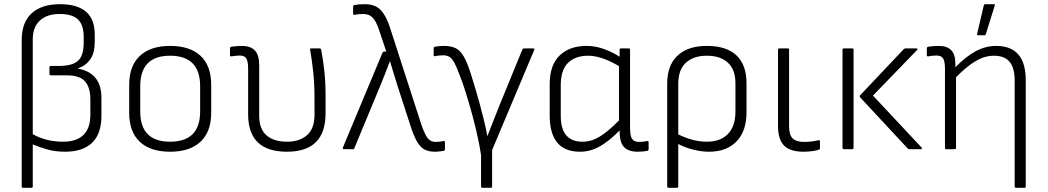

<svg xmlns="http://www.w3.org/2000/svg" viewBox="-20 -715 5020 920"><path d="M91 185Q84 185 84 178V-523Q84 -608 132 -651.5Q180 -695 267 -695Q434 -695 434 -550V-514Q434 -461 412.5 -430.5Q391 -400 355 -388V-386Q409 -376 437.5 -341.5Q466 -307 466 -245V-160Q466 -74 421.5 -31Q377 12 291 12Q244 12 204.5 0.5Q165 -11 137 -23V178Q137 185 131 185ZM137 -526V-72Q167 -55 203.5 -45.5Q240 -36 283 -36Q346 -36 379.5 -68Q413 -100 413 -166V-238Q413 -296 387.5 -325Q362 -354 300 -354H223Q217 -354 217 -361V-392Q217 -399 222 -399H262Q325 -399 353 -423Q381 -447 381 -511V-539Q381 -595 354 -621.5Q327 -648 265 -648Q206 -648 171.5 -617Q137 -586 137 -526Z M795 12Q701 12 650 -35.5Q599 -83 599 -175V-308Q599 -399 650 -447Q701 -495 795 -495Q890 -495 941 -447.5Q992 -400 992 -308V-175Q992 -84 941 -36Q890 12 795 12ZM795 -36Q939 -36 939 -181V-302Q939 -448 795 -448Q652 -448 652 -302V-181Q652 -36 795 -36Z M1355 12Q1169 12 1169 -167V-384Q1169 -420 1160.5 -434.5Q1152 -449 1128 -449Q1120 -449 1109.5 -447.5Q1099 -446 1089 -445Q1082 -444 1082 -451V-484Q1082 -489 1088 -491Q1100 -493 1114 -494Q1128 -495 1140 -495Q1180 -495 1201 -473.5Q1222 -452 1222 -401V-160Q1222 -97 1257 -66.5Q1292 -36 1355 -36Q1416 -36 1451.5 -67.5Q1487 -99 1487 -166V-245Q1487 -314 1480.5 -373.5Q1474 -433 1466 -476Q1464 -483 1471 -483H1511Q1517 -483 1519 -477Q1527 -436 1533.5 -380Q1540 -324 1540 -258V-172Q1540 12 1355 12Z M2065 12Q2034 12 2013.5 1Q1993 -10 1977 -38.5Q1961 -67 1944 -121L1886 -300Q1877 -330 1867.5 -359.5Q1858 -389 1849 -421H1848Q1836 -388 1824 -358.5Q1812 -329 1800 -299L1678 -5Q1677 0 1671 0H1629Q1620 0 1623 -8L1813 -463Q1815 -468 1821 -468H1831L1794 -578Q1782 -613 1765.5 -630.5Q1749 -648 1721 -648Q1699 -648 1679 -644Q1672 -642 1672 -650V-683Q1672 -689 1678 -691Q1699 -695 1728 -695Q1777 -695 1803.5 -667.5Q1830 -640 1847 -588L1997 -124Q2014 -73 2028.5 -54Q2043 -35 2067 -35Q2086 -35 2105 -39Q2112 -41 2112 -33V0Q2112 6 2106 8Q2096 9 2085.5 10.5Q2075 12 2065 12Z M2292 185Q2285 185 2285 178V29Q2277 -27 2261 -93.5Q2245 -160 2225.5 -227Q2206 -294 2184 -351Q2169 -392 2157.5 -413.5Q2146 -435 2133.5 -442.5Q2121 -450 2104 -450Q2094 -450 2083.5 -449Q2073 -448 2065 -446Q2058 -444 2058 -452V-483Q2058 -489 2063 -491Q2074 -493 2085.5 -494Q2097 -495 2107 -495Q2139 -495 2161.5 -485Q2184 -475 2202 -444.5Q2220 -414 2238 -355Q2249 -321 2259 -286.5Q2269 -252 2279 -216Q2289 -179 2298.5 -140.5Q2308 -102 2315 -64H2316Q2330 -101 2345 -138.5Q2360 -176 2375 -214L2483 -478Q2485 -483 2491 -483H2534Q2543 -483 2540 -476L2338 4V178Q2338 185 2331 185Z M2759 12Q2614 12 2614 -162V-312Q2614 -403 2661.5 -449Q2709 -495 2790 -495Q2835 -495 2877 -479Q2919 -463 2949 -443V-477Q2949 -483 2955 -483H2992Q2999 -483 2999 -477V-103Q2999 -64 3008.5 -49.5Q3018 -35 3043 -35Q3051 -35 3061 -36Q3071 -37 3080 -39Q3088 -40 3088 -33V0Q3088 6 3081 8Q3059 12 3036 12Q2991 12 2970 -10.5Q2949 -33 2949 -85V-90Q2899 -39 2854 -13.5Q2809 12 2759 12ZM2667 -160Q2667 -36 2771 -36Q2813 -36 2853 -60Q2893 -84 2946 -138V-398Q2908 -421 2870 -434.5Q2832 -448 2798 -448Q2737 -448 2702 -414Q2667 -380 2667 -307Z M3184 185Q3177 185 3177 178V-315Q3177 -401 3226 -448Q3275 -495 3367 -495Q3461 -495 3509 -449.5Q3557 -404 3557 -317V-176Q3557 -87 3509.5 -37.5Q3462 12 3377 12Q3343 12 3303.5 2.5Q3264 -7 3230 -25V178Q3230 185 3224 185ZM3230 -313V-71Q3301 -36 3367 -36Q3433 -36 3468.5 -73.5Q3504 -111 3504 -181V-316Q3504 -381 3468 -414.5Q3432 -448 3367 -448Q3303 -448 3266.5 -414.5Q3230 -381 3230 -313Z M3830 12Q3767 12 3737.5 -17Q3708 -46 3708 -111V-477Q3708 -483 3715 -483H3755Q3761 -483 3761 -477V-110Q3761 -68 3778.5 -51.5Q3796 -35 3832 -35Q3851 -35 3868 -37Q3885 -39 3901 -43Q3909 -45 3909 -37V-4Q3909 1 3902 3Q3889 7 3869 9.5Q3849 12 3830 12Z M4337 0Q4332 0 4329 -4L4102 -248Q4097 -254 4102 -259L4311 -480Q4314 -483 4320 -483H4371Q4375 -483 4376 -481Q4377 -479 4374 -475L4163 -257L4396 -8Q4399 -5 4397 -2.5Q4395 0 4392 0ZM4024 0Q4017 0 4017 -7V-477Q4017 -483 4024 -483H4064Q4070 -483 4070 -477V-7Q4070 0 4064 0Z M4514 0Q4508 0 4508 -7V-384Q4508 -420 4499.5 -434.5Q4491 -449 4467 -449Q4459 -449 4448.5 -448Q4438 -447 4428 -445Q4421 -444 4421 -451V-484Q4421 -489 4427 -491Q4439 -493 4453 -494Q4467 -495 4478 -495Q4518 -495 4538 -474.5Q4558 -454 4558 -407V-393Q4608 -444 4655 -469.5Q4702 -495 4754 -495Q4823 -495 4859 -454.5Q4895 -414 4895 -330V178Q4895 185 4889 185H4849Q4842 185 4842 178V-327Q4842 -390 4817.5 -419Q4793 -448 4743 -448Q4698 -448 4654.5 -422Q4611 -396 4561 -345V-7Q4561 0 4554 0ZM4667 -546Q4660 -546 4662 -553L4694 -689Q4696 -695 4702 -695H4742Q4749 -695 4746 -687L4704 -552Q4702 -546 4697 -546Z"/></svg>

Font: Sofia Sans Light
Style: Regular
Weight: 300
Designer: Botio Nikoltchev, Ani Petrova
Foundry: lettersoup
Version: Version 4.100; ttfautohint (v1.8.3)